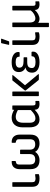

<svg xmlns="http://www.w3.org/2000/svg" viewBox="1286 -2020 920 3531"><g transform="rotate(-90 1745.5 -255.0)"><path d="M229 12.2Q147.5 12.2 111.3 -19.8Q75.2 -51.8 75.2 -123V-478Q75.2 -487.8 85 -487.8H149.9Q160.2 -487.8 160.2 -478V-119.1Q160.2 -87.4 176.3 -74.2Q192.4 -61 231 -61Q252 -61 295.9 -68.8Q301.3 -69.8 304.7 -66.9Q308.1 -64 308.1 -59.1V-6.8Q308.1 0 298.8 2.9Q268.6 12.2 229 12.2Z M565.4 12.2Q399.4 12.2 399.4 -154.8V-354Q399.4 -418.9 433.6 -459.5Q467.8 -500 539.6 -500Q549.8 -500 549.8 -490.2V-435.1Q549.8 -425.3 539.6 -423.8Q522 -421.4 510.3 -415.5Q498.5 -409.7 493.4 -400.9Q488.3 -392.1 486.6 -384.3Q484.9 -376.5 484.9 -365.2V-169.9Q484.9 -113.8 507.6 -90.3Q530.3 -66.9 580.6 -66.9Q626 -66.9 651.4 -91.6Q676.8 -116.2 676.8 -167V-335Q676.8 -345.2 686.5 -345.2H747.6Q752 -345.2 754.9 -342.3Q757.8 -339.4 757.8 -335V-167Q757.8 -116.2 783 -91.6Q808.1 -66.9 853.5 -66.9Q903.8 -66.9 926.8 -90.3Q949.7 -113.8 949.7 -169.9V-365.2Q949.7 -380.4 946.8 -390.6Q943.8 -400.9 930.9 -410.6Q918 -420.4 894.5 -423.8Q884.8 -425.3 884.8 -435.1V-490.2Q884.8 -500 894.5 -500Q966.3 -500 1000.5 -459.5Q1034.7 -418.9 1034.7 -354V-154.8Q1034.7 12.2 870.6 12.2Q821.8 12.2 778.3 -10.5Q734.9 -33.2 717.8 -69.8H716.8Q701.2 -36.1 658.9 -12Q616.7 12.2 565.4 12.2Z M1313.5 12.2Q1242.7 12.2 1205.6 -34.9Q1168.5 -82 1168.5 -173.8V-298.8Q1168.5 -393.6 1216.3 -446.8Q1264.2 -500 1349.6 -500Q1385.3 -500 1424.8 -486.1Q1464.4 -472.2 1491.2 -454.1V-478Q1491.2 -487.8 1501.5 -487.8H1561.5Q1571.3 -487.8 1571.3 -478V-116.2Q1571.3 -82 1579.6 -71.5Q1587.9 -61 1611.3 -61Q1615.2 -61 1626.5 -62.5Q1637.7 -64 1643.6 -64Q1654.3 -64 1654.3 -54.2V-2Q1654.3 6.3 1645.5 7.8Q1615.7 12.2 1600.6 12.2Q1546.4 12.2 1519.5 -9.3Q1492.7 -30.8 1492.7 -77.1Q1444.3 -30.3 1402.3 -9Q1360.4 12.2 1313.5 12.2ZM1253.4 -168.9Q1253.4 -63 1335.4 -63Q1370.1 -63 1403.3 -81.5Q1436.5 -100.1 1486.3 -147.9V-386.2Q1416 -424.8 1364.3 -424.8Q1253.4 -424.8 1253.4 -289.1Z M2049.8 0Q2043 0 2038.1 -4.9L1847.2 -242.2Q1840.8 -250 1847.2 -257.8L2028.8 -482.9Q2032.2 -487.8 2041 -487.8H2123Q2128.9 -487.8 2130.6 -484.6Q2132.3 -481.4 2127.9 -476.1L1942.9 -254.9L2145 -12.2Q2149.4 -6.8 2147.2 -3.4Q2145 0 2139.2 0ZM1752 0Q1742.2 0 1742.2 -9.8V-478Q1742.2 -487.8 1752 -487.8H1816.9Q1827.1 -487.8 1827.1 -478V-9.8Q1827.1 0 1816.9 0Z M2366.2 12.2Q2276.4 12.2 2225.3 -23.7Q2174.3 -59.6 2174.3 -123Q2174.3 -226.1 2268.1 -245.1V-247.1Q2230 -260.3 2207.5 -292.2Q2185.1 -324.2 2185.1 -367.2Q2185.1 -434.6 2229.7 -467.3Q2274.4 -500 2366.2 -500Q2456.1 -500 2507.3 -463.9Q2558.6 -427.7 2554.2 -370.1Q2552.7 -353 2541 -353H2475.1Q2466.3 -353 2466.3 -368.2Q2466.3 -426.8 2364.3 -426.8Q2318.4 -426.8 2292.2 -408.9Q2266.1 -391.1 2266.1 -356.9Q2266.1 -317.9 2295.9 -299.3Q2325.7 -280.8 2389.2 -280.8H2447.3Q2457 -280.8 2457 -271V-224.1Q2457 -213.9 2447.3 -213.9H2370.1Q2309.6 -213.9 2284.4 -192.9Q2259.3 -171.9 2259.3 -126Q2259.3 -94.2 2287.4 -77.6Q2315.4 -61 2370.1 -61Q2474.1 -61 2474.1 -120.1Q2474.1 -134.8 2483.4 -134.8H2549.3Q2559.6 -134.8 2561 -117.2Q2566.9 -58.6 2515.4 -23.2Q2463.9 12.2 2366.2 12.2Z M2692.9 -545.9Q2684.1 -545.9 2686 -556.2L2715.8 -686Q2717.3 -694.8 2727.1 -694.8H2792Q2801.8 -694.8 2798.8 -684.1L2752 -554.2Q2749 -545.9 2740.7 -545.9ZM2837.9 12.2Q2756.3 12.2 2720.2 -19.8Q2684.1 -51.8 2684.1 -123V-478Q2684.1 -487.8 2693.8 -487.8H2758.8Q2769 -487.8 2769 -478V-119.1Q2769 -87.4 2785.2 -74.2Q2801.3 -61 2839.8 -61Q2860.8 -61 2904.8 -68.8Q2910.2 -69.8 2913.6 -66.9Q2917 -64 2917 -59.1V-6.8Q2917 0 2907.7 2.9Q2877.4 12.2 2837.9 12.2Z M3021.5 185.1Q3011.7 185.1 3011.7 174.8V-478Q3011.7 -487.8 3021.5 -487.8H3086.4Q3096.7 -487.8 3096.7 -478V-169.9Q3096.7 -116.2 3116.5 -90.1Q3136.2 -64 3172.4 -64Q3209 -64 3250.2 -87.6Q3291.5 -111.3 3318.4 -148.9V-478Q3318.4 -487.8 3328.6 -487.8H3393.6Q3403.3 -487.8 3403.3 -478V-116.2Q3403.3 -82 3411.6 -71.5Q3419.9 -61 3443.4 -61Q3447.3 -61 3458.5 -62.5Q3469.7 -64 3475.6 -64Q3486.3 -64 3486.3 -54.2V-2Q3486.3 6.3 3477.5 7.8Q3447.8 12.2 3433.6 12.2Q3327.6 12.2 3327.6 -74.2V-75.2Q3295.4 -36.1 3249.3 -12Q3203.1 12.2 3165.5 12.2Q3119.6 12.2 3091.3 -13.2V174.8Q3091.3 185.1 3081.5 185.1Z"/></g></svg>

Font: Sofia Sans
Style: Regular
Weight: 400
Designer: Botio Nikoltchev, Ani Petrova
Foundry: lettersoup
Version: Version 4.100